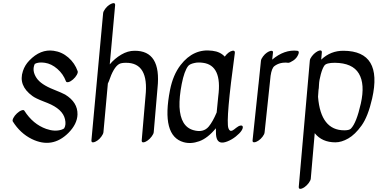

<svg xmlns="http://www.w3.org/2000/svg" viewBox="-20 -862 2407 1214"><path d="M397 -348Q380 -394 342.5 -426.5Q305 -459 264 -465Q223 -471 200 -458Q180 -416 211 -369Q238 -328 319 -296Q374 -274 392 -264Q472 -215 470 -138Q468 -77 412 -21Q310 80 181 17Q108 -19 61 -94Q57 -101 64.5 -116Q72 -131 87 -145Q102 -159 116 -164Q130 -169 134 -162Q188 -77 272 -47Q326 -28 369 -42Q383 -47 386 -51Q399 -73 391 -108Q377 -172 280 -211Q276 -213 257 -220Q203 -241 185 -255Q94 -321 125 -413Q137 -450 165 -479Q236 -553 319 -541Q371 -534 412 -498.5Q453 -463 471 -412Q474 -404 465.5 -388.5Q457 -373 441.5 -359.5Q426 -346 413 -343Q400 -340 397 -348Z M691 -841Q709 -846 708 -830L674 -455Q705 -492 746.5 -516.5Q788 -541 830 -541Q1001 -543 976 -306L952 -26Q951 -15 939 1Q927 17 914 26Q901 35 893 37Q875 42 876 26L900 -254Q923 -466 776 -465Q747 -465 733 -457Q698 -437 668 -347Q666 -341 662 -334L634 -26Q633 -15 621 1.5Q609 18 596 26.5Q583 35 575 37Q557 42 558 26L632 -778Q633 -790 645 -806Q657 -822 670 -830.5Q683 -839 691 -841Z M1418 32Q1363 54 1350 12Q1344 -5 1345 -51Q1293 12 1240 31Q1187 50 1141 37Q998 -3 1055 -293Q1074 -389 1122 -451Q1204 -557 1323 -541Q1373 -535 1401 -504Q1424 -535 1449 -541Q1457 -543 1461.5 -539.5Q1466 -536 1465 -528Q1407 -105 1424 -52Q1432 -28 1450 -37Q1458 -41 1473 -53.5Q1488 -66 1500.5 -68Q1513 -70 1515 -60.5Q1517 -51 1506.5 -35Q1496 -19 1471 1Q1446 21 1418 32ZM1350 -151Q1357 -231 1360 -253Q1386 -449 1263 -465Q1233 -469 1211 -464Q1181 -458 1170 -445Q1145 -413 1129 -331Q1113 -249 1115 -186Q1121 -62 1203 -39Q1266 -21 1300 -62Q1325 -92 1350 -151Z M1690 -540Q1708 -544 1706 -529L1701 -485Q1778 -550 1860 -541Q1874 -539 1867 -520Q1857 -494 1834 -479Q1811 -464 1802 -465Q1751 -471 1715 -444Q1698 -431 1691 -383L1653 -25Q1652 -13 1640 2.5Q1628 18 1615 26.5Q1602 35 1593 37Q1575 41 1577 25L1614 -325Q1614 -327 1615 -333L1630 -478Q1631 -489 1643 -505Q1655 -521 1668 -529.5Q1681 -538 1690 -540Z M1998 -542Q2016 -547 2015 -531L2011 -485Q2071 -542 2153 -541Q2401 -539 2333 -239Q2307 -125 2266 -68Q2225 -11 2182 13.5Q2139 38 2101 38Q2016 38 1970 -20Q1970 -20 1945 268Q1944 279 1932 295Q1920 311 1907 320Q1894 329 1886 331Q1868 336 1869 320L1939 -479Q1940 -491 1952 -506.5Q1964 -522 1977 -531Q1990 -540 1998 -542ZM1991 -252Q1991 -251 1991 -249Q2008 -38 2157 -38Q2189 -38 2199 -49Q2234 -85 2261.5 -207.5Q2289 -330 2249 -397Q2209 -464 2097 -465Q2044 -465 2031.5 -448Q2019 -431 2008.5 -392.5Q1998 -354 1997 -326.5Q1996 -299 1994 -294Z"/></svg>

Font: Kavivanar
Style: Regular
Weight: 400
Designer: Tharique Azeez
Foundry: Tharique Azeez
Version: Version 1.88